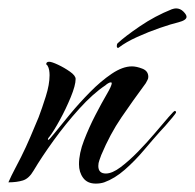

<svg xmlns="http://www.w3.org/2000/svg" viewBox="-27 -434 464 457"><path d="M201 3Q181 3 171 -10.5Q161 -24 161 -43Q161 -69 173 -100Q185 -131 200 -160Q215 -189 227 -209.5Q239 -230 239 -236Q239 -238 237 -238Q234 -238 230 -235.5Q226 -233 224 -231Q194 -211 161.5 -175Q129 -139 100.5 -99.5Q72 -60 53 -28Q42 -9 27.5 -4.5Q13 0 -7 0Q0 -16 8 -31Q16 -46 23 -60Q35 -84 45 -107.5Q55 -131 65 -155Q73 -176 82 -204.5Q91 -233 91 -255Q91 -261 90 -267Q89 -273 86 -278Q83 -281 83 -281Q83 -287 90 -287Q96 -287 111 -280Q126 -273 139.5 -263.5Q153 -254 153 -246Q153 -231 141.5 -203Q130 -175 115.5 -148.5Q101 -122 91 -109Q90 -108 88.5 -106Q87 -104 87 -102L88 -101Q90 -101 104 -118.5Q118 -136 139.5 -162Q161 -188 187 -214.5Q213 -241 239 -258.5Q265 -276 287 -276Q298 -276 312 -270.5Q326 -265 326 -251Q326 -247 324 -243.5Q322 -240 320 -236Q289 -194 262 -154.5Q235 -115 214 -65Q212 -59 209.5 -52.5Q207 -46 207 -39Q207 -21 225 -21Q240 -21 260 -36Q280 -51 301.5 -73Q323 -95 342 -117.5Q361 -140 374 -155Q387 -170 389 -170Q392 -170 392 -166Q392 -165 383.5 -154.5Q375 -144 366 -134Q357 -124 354 -121Q337 -102 315.5 -76.5Q294 -51 270 -30Q246 -9 221 0Q212 3 201 3ZM254 -320Q251 -320 251 -324.5Q251 -329 253 -331Q270 -347 306 -371.5Q342 -396 382 -412Q388 -414 392 -414Q402 -414 409.5 -406.5Q417 -399 417 -394Q417 -386 398 -381Q381 -377 353.5 -367.5Q326 -358 299.5 -346Q273 -334 256 -321Q255 -320 254.5 -320Q254 -320 254 -320Z"/></svg>

Font: Caramel
Style: Regular
Weight: 400
Designer: Robert E. Leuschke
Foundry: Robert E. Leuschke
Version: Version 1.010